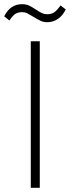

<svg xmlns="http://www.w3.org/2000/svg" viewBox="-50 -897 334 917"><path d="M-5 -799 -30 -819Q-1 -877 55 -877Q74 -877 87.5 -871Q101 -865 122 -851Q140 -839 151 -834Q162 -829 175 -829Q196 -829 209.5 -838.5Q223 -848 239 -871L264 -852Q250 -823 227 -807Q204 -791 176 -791Q158 -791 144 -797.5Q130 -804 109 -817Q91 -828 80 -833.5Q69 -839 56 -839Q36 -839 23 -830.5Q10 -822 -5 -799ZM97 -700H140V0H97Z"/></svg>

Font: Haskoy ExtraLight
Style: Regular
Weight: 200
Designer: Ertekin Erdin
Foundry: Ertekin Erdin
Version: Version 2.000; ttfautohint (v1.8.4.7-5d5b)